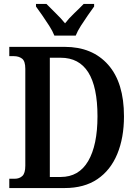

<svg xmlns="http://www.w3.org/2000/svg" viewBox="-20 -951 695 971"><path d="M27 0V-47H54Q78 -47 93 -61Q108 -75 108 -113V-603Q108 -642 91.5 -654.5Q75 -667 50 -667H27V-714H307Q447 -714 527 -623.5Q607 -533 607 -363Q607 -254 573 -172Q539 -90 472.5 -45Q406 0 307 0ZM287 -56Q379 -56 426 -136.5Q473 -217 473 -363Q473 -659 287 -659H232V-56ZM255 -771Q246 -794 229 -820.5Q212 -847 194 -873Q176 -899 162 -918V-931H215Q235 -910 262 -884Q289 -858 309 -833Q328 -858 355.5 -884Q383 -910 403 -931H456V-918Q442 -899 424 -873Q406 -847 389 -820.5Q372 -794 363 -771Z"/></svg>

Font: Noto Serif Hebrew Condensed SemiBold
Style: Regular
Weight: 600
Width: 3
Designer: Monotype Design Team
Foundry: Monotype Imaging Inc.
Version: Version 2.004; ttfautohint (v1.8.4.7-5d5b)